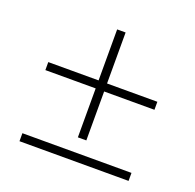

<svg xmlns="http://www.w3.org/2000/svg" viewBox="-105 -686 803 789"><g transform="rotate(20 296.5 -291.5)"><path d="M278 -104H315V-318H535V-353H315V-576H278V-353H58V-318H278ZM58 -42V-7H535V-42Z"/></g></svg>

Font: Fixel Display ExtraLight
Style: Regular
Weight: 200
Designer: AlfaBravo + MacPaw
Foundry: Kyrylo Tkachov, Marchela Mozhyna, Serhii Makarenko, Maria Weinstein, Zakhar Kryvoshyya
Version: Version 1.211